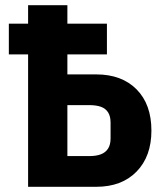

<svg xmlns="http://www.w3.org/2000/svg" viewBox="-20 -718 640 738"><path d="M88 0V-509H14V-627H88V-698H239V-627H391V-509H239V-432H350Q448 -432 505 -374.5Q562 -317 562 -216Q562 -117 505 -58.5Q448 0 350 0ZM239 -118H322Q350 -118 368 -125Q386 -132 395.5 -147Q405 -162 405 -186V-247Q405 -271 395.5 -286Q386 -301 368 -307.5Q350 -314 322 -314H239Z"/></svg>

Font: Lilex
Style: Regular
Weight: 400
Monospace: yes
Designer: Mike Abbink, Paul van der Laan, Pieter van Rosmalen, Mikhael Khrustik
Foundry: Mikhael Khrustik
Version: Version 2.510